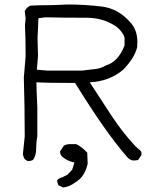

<svg xmlns="http://www.w3.org/2000/svg" viewBox="-20 -720 690 854"><path d="M261 114 240 104Q234 90 234 84Q236 75 258 68L280 57L301 35L311 3Q278 -5 262 -19Q247 -28 247 -47L264 -72Q277 -79 291 -79H319Q344 -67 368 -41L370 8Q357 67 315 91Q291 110 261 114ZM346 -406Q374 -410 401 -412.5Q428 -415 451 -429Q506 -445 534 -518V-553Q526 -579 497 -602Q438 -641 368 -641Q258 -641 182 -643L151 -639L147 -551L149 -470L144 -410L190 -406ZM111 -4H103Q97 -6 91 -11.5Q85 -17 82 -35L90 -114Q90 -245 86 -375L94 -470Q94 -549 91 -609L94 -638L90 -671Q100 -689 115 -695Q153 -697 196 -697Q219 -697 281 -700Q357 -700 432 -691Q507 -682 560 -620Q591 -587 591 -533L590 -510Q579 -463 528 -410Q467 -358 379 -354Q423 -286 475 -207Q527 -128 583 -69Q607 -49 609 -44V-30L594 -8L576 -6Q559 -6 546 -21Q449 -132 314 -351Q190 -351 142 -354Q142 -324 146 -245V-114Q141 -88 141 -59Q141 -30 128 -10Q123 -6 118.5 -5.5Q114 -5 111 -4Z"/></svg>

Font: Yozai
Style: Regular
Weight: 400
Designer: LXGW / Y.OzVox
Foundry: LXGW / Y.OzVox
Version: Version 0.861;October 22, 2024